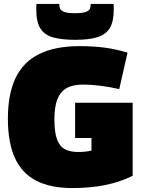

<svg xmlns="http://www.w3.org/2000/svg" viewBox="-20 -944 725 974"><path d="M20 -342Q20 -467 59 -548.5Q98 -630 179 -670Q260 -710 384 -710Q419 -710 451.5 -708Q484 -706 513.5 -702Q543 -698 571.5 -691.5Q600 -685 627 -677L585 -492Q537 -503 489 -509Q441 -515 403 -515Q350 -515 318 -497Q286 -479 271 -440.5Q256 -402 256 -338Q256 -274 269 -238Q282 -202 308.5 -187.5Q335 -173 376 -173Q396 -173 414 -175Q432 -177 444 -180V-244H361V-423H653V-52Q587 -20 512.5 -5Q438 10 347 10Q236 10 163.5 -27.5Q91 -65 55.5 -143Q20 -221 20 -342ZM361 -742Q296 -742 252 -753.5Q208 -765 186 -798Q164 -831 164 -895Q164 -902 164 -909.5Q164 -917 165 -924H281Q281 -923 281 -922Q281 -921 281 -919Q281 -910 285 -900Q289 -890 306 -883.5Q323 -877 361 -877Q399 -877 415.5 -883.5Q432 -890 436 -900Q440 -910 440 -919Q440 -921 440 -922Q440 -923 440 -924H556Q557 -917 557 -909.5Q557 -902 557 -895Q557 -837 538 -803.5Q519 -770 476 -756Q433 -742 361 -742Z"/></svg>

Font: Georama ExtraCondensed Thin Black
Style: Regular
Weight: 900
Version: Version 1.001